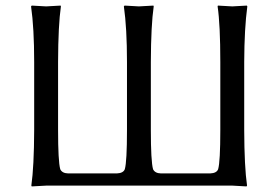

<svg xmlns="http://www.w3.org/2000/svg" viewBox="-20 -668 1000 691"><path d="M858.9 -200.2Q859.4 -67.4 869.1 0L867.2 2.9Q865.2 2.9 815.9 0H147Q147 0 94.2 2.9L92.8 0Q102.5 -68.4 103 -200.2V-444.8Q103 -566.9 91.8 -645L94.2 -647.9Q96.2 -647.9 146 -645Q146 -645 198.2 -647.9L199.2 -645Q189.5 -578.1 189 -444.8V-200.2Q189 -87.9 196.8 -59.1Q203.6 -44.4 225.1 -43.9H400.9Q423.8 -44.9 429.2 -59.1Q437 -86.4 437 -200.2V-444.8Q437 -566.9 425.8 -645L428.2 -647.9Q430.2 -647.9 480 -645Q480 -645 532.2 -647.9L533.2 -645Q523.4 -578.1 522.9 -444.8V-200.2Q522.9 -87.9 530.8 -59.1Q537.6 -44.4 559.1 -43.9H736.8Q759.8 -44.9 765.1 -59.1Q772.9 -86.4 772.9 -200.2V-444.8Q772.9 -578.6 763.2 -645L764.2 -647.9Q766.1 -647.9 815.9 -645Q815.9 -645 868.2 -647.9L870.1 -645Q859.4 -565.9 858.9 -444.8Z"/></svg>

Font: Linux Biolinum Capitals O
Style: Small Caps
Weight: 400
Designer: Philipp H. Poll
Foundry: Philipp H. Poll
Version: Version 1.0.4